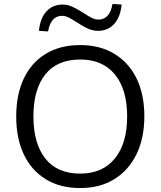

<svg xmlns="http://www.w3.org/2000/svg" viewBox="-20 -942 812 971"><path d="M62 -353Q62 -464 100.5 -545Q139 -626 211.5 -670Q284 -714 386 -714Q485 -714 558 -670Q631 -626 670.5 -545.5Q710 -465 710 -354Q710 -243 670 -161.5Q630 -80 557.5 -35.5Q485 9 386 9Q284 9 211.5 -35.5Q139 -80 100.5 -161Q62 -242 62 -353ZM149 -353Q149 -217 209 -140.5Q269 -64 386 -64Q498 -64 560.5 -140Q623 -216 623 -353Q623 -490 561 -565.5Q499 -641 386 -641Q269 -641 209 -565.5Q149 -490 149 -353ZM223 -783 177 -786Q183 -850 215 -884.5Q247 -919 297 -919Q320 -919 343.5 -909Q367 -899 400 -878Q430 -858 446.5 -850.5Q463 -843 478 -843Q535 -843 549 -922L595 -919Q589 -855 557 -820.5Q525 -786 476 -786Q453 -786 429 -795.5Q405 -805 369 -829Q341 -847 325 -854.5Q309 -862 294 -862Q237 -862 223 -783Z"/></svg>

Font: Mulish
Style: Regular
Weight: 400
Designer: Vernon Adams
Foundry: Vernon Adams
Version: Version 3.603; ttfautohint (v1.8.3)